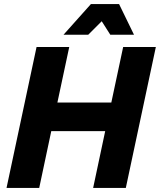

<svg xmlns="http://www.w3.org/2000/svg" viewBox="-20 -920 783 940"><path d="M12 0 159 -690H319L261 -418H525L583 -690H743L596 0H436L495 -278H231L172 0ZM291 -750 425 -900H563L636 -750H520L478 -816L412 -750Z"/></svg>

Font: Radio Canada
Style: Bold Italic
Weight: 700
Italic angle: -12°
Designer: Charles Daoud, Etienne Aubert Bonn, Alexandre Saumier Demers, Jacques Le Bailly
Foundry: Radio-Canada
Version: Version 2.104; ttfautohint (v1.8.4.7-5d5b);gftools[0.9.28.de